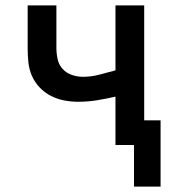

<svg xmlns="http://www.w3.org/2000/svg" viewBox="-20 -540 640 715"><path d="M479 155V0H410V-180Q410 -180 410 -180Q410 -180 409 -180Q375 -172 340.5 -166.5Q306 -161 271 -161Q245 -161 219 -166Q193 -171 169.5 -183Q146 -195 127.5 -214.5Q109 -234 98.5 -258.5Q88 -283 85.5 -309.5Q83 -336 83 -362V-520H190V-362Q190 -341 194.5 -320Q199 -299 213 -283.5Q227 -268 247.5 -261Q268 -254 289 -254Q320 -254 350 -262Q380 -270 410 -278V-520H517V-92H578V155Z"/></svg>

Font: Iosevka Custom SmBdEx
Style: Regular
Weight: 600
Width: 7
Monospace: yes
Designer: Belleve Invis
Foundry: Belleve Invis
Version: Version 11.2.4; ttfautohint (v1.8.4)